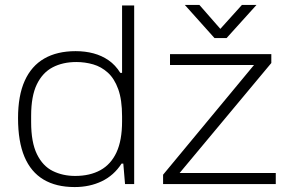

<svg xmlns="http://www.w3.org/2000/svg" viewBox="-20 -745 1172 777"><path d="M282 12Q207 12 156 -18.5Q105 -49 79 -110.5Q53 -172 53 -267Q53 -358 80 -418Q107 -478 159 -508Q211 -538 286 -538Q325 -538 358.5 -529Q392 -520 419.5 -501Q447 -482 467 -450H474V-723H523V0H486L479 -83H472Q441 -35 392 -11.5Q343 12 282 12ZM284 -33Q344 -33 386.5 -56.5Q429 -80 451.5 -128.5Q474 -177 474 -254V-274Q474 -341 458.5 -384Q443 -427 416.5 -451Q390 -475 357 -484.5Q324 -494 289 -494Q234 -494 193 -472.5Q152 -451 129 -403.5Q106 -356 106 -276V-251Q106 -169 129.5 -121Q153 -73 193.5 -53Q234 -33 284 -33ZM640 0V-38L1008 -482H668V-526H1078V-490L707 -45H1096V0ZM728 -725H787L885 -613H858L959 -725H1018L897 -591H848Z"/></svg>

Font: Archivo SemiExpanded Thin
Style: Regular
Weight: 250
Width: 6
Designer: Hector Gatti
Foundry: Omnibus-Type
Version: Version 2.001